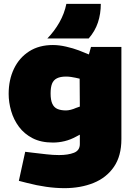

<svg xmlns="http://www.w3.org/2000/svg" viewBox="-20 -769 696 998"><path d="M315 209Q269 209 220 202Q171 195 121 182L78 171L111 20L152 25Q187 29 221.5 33Q256 37 287 37Q334 37 364.5 25Q395 13 395 -20V-69L376 -59Q347 -43 316.5 -35.5Q286 -28 255 -28Q193 -28 149.5 -50.5Q106 -73 78.5 -110Q51 -147 38 -192Q25 -237 25 -281Q25 -354 52.5 -411.5Q80 -469 131.5 -502Q183 -535 255 -535Q287 -535 324 -526.5Q361 -518 390 -507L442 -486L453 -525H611V-46Q611 42 572 98.5Q533 155 466 182Q399 209 315 209ZM243 -283Q243 -249 252 -229.5Q261 -210 279 -202.5Q297 -195 323 -195Q334 -195 348 -198.5Q362 -202 375 -208L395 -215L394 -360L372 -365Q362 -367 349.5 -369Q337 -371 323 -371Q294 -371 276 -362Q258 -353 250.5 -334Q243 -315 243 -283ZM226 -569Q263 -607 289 -653Q315 -699 325 -749H504Q504 -697 489 -652Q474 -607 441 -569Z"/></svg>

Font: REM Medium Black
Style: Regular
Weight: 900
Version: Version 1.005;gftools[0.9.28]